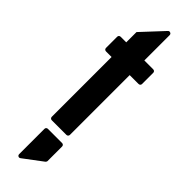

<svg xmlns="http://www.w3.org/2000/svg" viewBox="-313 -679 904 904"><g transform="rotate(45 139.0 -227.0)"><path d="M72.8 1Q67.4 1 64.2 -2.4Q61 -5.9 61 -10.7V-408.7H23.9Q19 -408.7 15.6 -411.9Q12.2 -415 12.2 -420.4V-494.6Q12.2 -500 15.6 -503.2Q19 -506.3 23.9 -506.3H61V-574.7L161.6 -682.6Q167 -688.5 174.3 -685.5Q181.6 -682.6 181.6 -674.3V-506.3H240.7Q245.6 -506.3 249 -503.2Q252.4 -500 252.4 -494.6V-420.4Q252.4 -415 249 -411.9Q245.6 -408.7 240.7 -408.7H181.6V-10.7Q181.6 -5.9 178.2 -2.4Q174.8 1 169.9 1ZM95.2 231Q88.9 235.8 82.8 232.7Q76.7 229.5 76.7 221.7V54.2Q76.7 48.8 80.1 45.7Q83.5 42.5 88.4 42.5H182.6Q187.5 42.5 190.9 45.7Q194.3 48.8 194.3 54.2V150.9Q194.3 153.3 192.6 156.2Q190.9 159.2 189.5 160.2Z"/></g></svg>

Font: Alte DIN 1451 Mittelschrift
Style: Bold
Weight: 700
Designer: Peter Wiegel
Foundry: Peter Wiegel
Version: Version 1.003